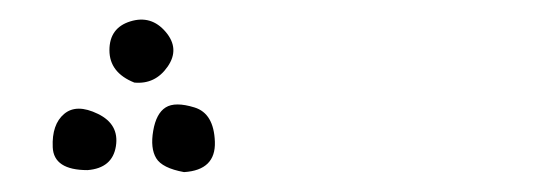

<svg xmlns="http://www.w3.org/2000/svg" viewBox="-20 2 540 193"><path d="M165 175Q143 171 137 161Q131 151 134 133.5Q137 116 146.5 110Q156 104 175.5 110Q195 116 196 144.5Q197 173 165 175ZM68 173Q34 173 33 150Q32 127 44.5 116.5Q57 106 78.5 116.5Q100 127 96.5 149Q93 171 68 173ZM115 85Q90 75 90 52.5Q90 30 111 23.5Q132 17 146.5 34Q161 51 148.5 69Q136 87 115 85Z"/></svg>

Font: NaniFont Regular
Style: Regular
Weight: 400
Designer: Nanigashitei
Version: Version 1.036